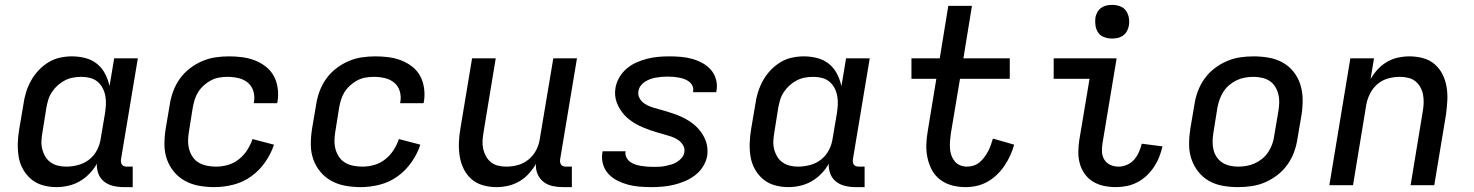

<svg xmlns="http://www.w3.org/2000/svg" viewBox="-20 -759 6040 787"><path d="M212 8Q183 8 156 0.5Q129 -7 108.5 -24Q88 -41 74.5 -65Q61 -89 56.5 -116.5Q52 -144 53 -173Q54 -202 59 -231L76 -331Q79 -355 86.5 -379.5Q94 -404 106.5 -427Q119 -450 137 -469.5Q155 -489 177.5 -503Q200 -517 225 -522.5Q250 -528 275 -528Q303 -528 330 -521Q357 -514 377.5 -497.5Q398 -481 410.5 -457Q423 -433 429 -406L448 -520H545L476 -106Q475 -100 476 -94Q477 -88 480.5 -83.5Q484 -79 489.5 -77.5Q495 -76 501 -76H524V8H487Q465 8 444 3Q423 -2 407 -14.5Q391 -27 383.5 -46.5Q376 -66 377 -88Q365 -66 346.5 -47Q328 -28 306 -15.5Q284 -3 259.5 2.5Q235 8 212 8ZM251 -76Q275 -76 300 -82.5Q325 -89 345.5 -105Q366 -121 378 -144.5Q390 -168 393 -192L410 -292Q413 -310 414 -328.5Q415 -347 412 -364.5Q409 -382 401 -397.5Q393 -413 380 -424Q367 -435 349.5 -439.5Q332 -444 314 -444Q297 -444 280 -441Q263 -438 247 -430Q231 -422 217.5 -410Q204 -398 193.5 -382.5Q183 -367 178 -350.5Q173 -334 170 -317L154 -217Q151 -200 150 -182.5Q149 -165 153 -148.5Q157 -132 165.5 -117.5Q174 -103 187.5 -93.5Q201 -84 217.5 -80Q234 -76 251 -76Z M859 8Q827 8 796 2.5Q765 -3 738.5 -17.5Q712 -32 693 -55Q674 -78 664 -106.5Q654 -135 654 -167Q654 -199 659 -231L676 -331Q680 -358 690 -385Q700 -412 717 -436Q734 -460 758 -478.5Q782 -497 809 -508.5Q836 -520 863.5 -524Q891 -528 919 -528Q946 -528 973 -524.5Q1000 -521 1024.5 -511.5Q1049 -502 1069.5 -486Q1090 -470 1102 -448Q1114 -426 1118 -399Q1122 -372 1118 -345L1116 -336H1020L1021 -341Q1025 -364 1018.5 -385.5Q1012 -407 995.5 -420.5Q979 -434 957 -439Q935 -444 912 -444Q895 -444 878 -441Q861 -438 845.5 -430Q830 -422 816 -409.5Q802 -397 792.5 -382Q783 -367 778 -350.5Q773 -334 770 -317L754 -217Q751 -199 751 -180.5Q751 -162 756 -145Q761 -128 771 -114Q781 -100 796 -91.5Q811 -83 829 -79.5Q847 -76 866 -76Q890 -76 914.5 -83Q939 -90 959 -106Q979 -122 993 -143.5Q1007 -165 1015 -189L1103 -166Q1091 -129 1067 -94.5Q1043 -60 1009.5 -36Q976 -12 936.5 -2Q897 8 859 8Z M1459 8Q1427 8 1396 2.5Q1365 -3 1338.5 -17.5Q1312 -32 1293 -55Q1274 -78 1264 -106.5Q1254 -135 1254 -167Q1254 -199 1259 -231L1276 -331Q1280 -358 1290 -385Q1300 -412 1317 -436Q1334 -460 1358 -478.5Q1382 -497 1409 -508.5Q1436 -520 1463.5 -524Q1491 -528 1519 -528Q1546 -528 1573 -524.5Q1600 -521 1624.5 -511.5Q1649 -502 1669.5 -486Q1690 -470 1702 -448Q1714 -426 1718 -399Q1722 -372 1718 -345L1716 -336H1620L1621 -341Q1625 -364 1618.5 -385.5Q1612 -407 1595.5 -420.5Q1579 -434 1557 -439Q1535 -444 1512 -444Q1495 -444 1478 -441Q1461 -438 1445.5 -430Q1430 -422 1416 -409.5Q1402 -397 1392.5 -382Q1383 -367 1378 -350.5Q1373 -334 1370 -317L1354 -217Q1351 -199 1351 -180.5Q1351 -162 1356 -145Q1361 -128 1371 -114Q1381 -100 1396 -91.5Q1411 -83 1429 -79.5Q1447 -76 1466 -76Q1490 -76 1514.5 -83Q1539 -90 1559 -106Q1579 -122 1593 -143.5Q1607 -165 1615 -189L1703 -166Q1691 -129 1667 -94.5Q1643 -60 1609.5 -36Q1576 -12 1536.5 -2Q1497 8 1459 8Z M2016 8Q1987 8 1960 0.5Q1933 -7 1913 -24.5Q1893 -42 1881 -66Q1869 -90 1864.5 -117.5Q1860 -145 1861 -173.5Q1862 -202 1867 -231L1915 -520H2012L1962 -217Q1959 -200 1958 -182.5Q1957 -165 1960.5 -149Q1964 -133 1972 -118.5Q1980 -104 1992.5 -94Q2005 -84 2021.5 -80Q2038 -76 2055 -76Q2079 -76 2103 -82.5Q2127 -89 2147 -105.5Q2167 -122 2178.5 -145Q2190 -168 2193 -192L2248 -520H2345L2276 -106Q2275 -100 2276 -94Q2277 -88 2280.5 -83.5Q2284 -79 2289.5 -77.5Q2295 -76 2301 -76H2324V8H2287Q2265 8 2244.5 3.5Q2224 -1 2208 -13.5Q2192 -26 2183.5 -45.5Q2175 -65 2177 -87Q2164 -65 2147 -46.5Q2130 -28 2108.5 -15.5Q2087 -3 2063 2.5Q2039 8 2016 8Z M2650 8Q2626 8 2601.5 6Q2577 4 2554.5 -2Q2532 -8 2511 -18.5Q2490 -29 2474.5 -45.5Q2459 -62 2452 -85Q2445 -108 2449 -132L2450 -139H2545L2544 -137Q2542 -124 2548 -113Q2554 -102 2563 -95.5Q2572 -89 2583.5 -85Q2595 -81 2607 -79Q2619 -77 2632 -76Q2645 -75 2658 -75Q2670 -75 2682 -75.5Q2694 -76 2706.5 -78.5Q2719 -81 2731 -84.5Q2743 -88 2754 -94.5Q2765 -101 2774 -111.5Q2783 -122 2785 -134Q2788 -150 2780 -163.5Q2772 -177 2759.5 -185.5Q2747 -194 2732 -199Q2717 -204 2702.5 -208Q2688 -212 2673 -216.5Q2658 -221 2643.5 -226Q2629 -231 2615 -237Q2601 -243 2587.5 -250.5Q2574 -258 2562 -267Q2550 -276 2540 -287Q2530 -298 2522 -310.5Q2514 -323 2508.5 -337.5Q2503 -352 2501.5 -367.5Q2500 -383 2503 -400Q2507 -422 2519 -442.5Q2531 -463 2549.5 -478.5Q2568 -494 2590 -503.5Q2612 -513 2634 -518.5Q2656 -524 2678.5 -526Q2701 -528 2723 -528Q2747 -528 2770.5 -526Q2794 -524 2816 -518Q2838 -512 2858.5 -501Q2879 -490 2893.5 -473.5Q2908 -457 2914.5 -434.5Q2921 -412 2917 -388L2916 -381H2821V-384Q2823 -396 2818.5 -406.5Q2814 -417 2805 -424Q2796 -431 2785 -435Q2774 -439 2763 -441Q2752 -443 2740 -444Q2728 -445 2715 -445Q2704 -445 2692.5 -444Q2681 -443 2669 -441Q2657 -439 2646 -435Q2635 -431 2624.5 -424.5Q2614 -418 2606.5 -408Q2599 -398 2597 -386Q2594 -370 2601.5 -356.5Q2609 -343 2621.5 -334.5Q2634 -326 2648.5 -321Q2663 -316 2678.5 -312Q2694 -308 2708.5 -303.5Q2723 -299 2738 -294Q2753 -289 2767 -283Q2781 -277 2794 -269.5Q2807 -262 2819 -253Q2831 -244 2841 -233Q2851 -222 2859 -209.5Q2867 -197 2872.5 -182.5Q2878 -168 2879.5 -152.5Q2881 -137 2879 -121Q2875 -98 2862 -77Q2849 -56 2829.5 -41Q2810 -26 2787.5 -16.5Q2765 -7 2742 -1.5Q2719 4 2696 6Q2673 8 2650 8Z M3212 8Q3183 8 3156 0.5Q3129 -7 3108.5 -24Q3088 -41 3074.5 -65Q3061 -89 3056.5 -116.5Q3052 -144 3053 -173Q3054 -202 3059 -231L3076 -331Q3079 -355 3086.5 -379.5Q3094 -404 3106.5 -427Q3119 -450 3137 -469.5Q3155 -489 3177.5 -503Q3200 -517 3225 -522.5Q3250 -528 3275 -528Q3303 -528 3330 -521Q3357 -514 3377.5 -497.5Q3398 -481 3410.5 -457Q3423 -433 3429 -406L3448 -520H3545L3476 -106Q3475 -100 3476 -94Q3477 -88 3480.5 -83.5Q3484 -79 3489.5 -77.5Q3495 -76 3501 -76H3524V8H3487Q3465 8 3444 3Q3423 -2 3407 -14.5Q3391 -27 3383.5 -46.5Q3376 -66 3377 -88Q3365 -66 3346.5 -47Q3328 -28 3306 -15.5Q3284 -3 3259.5 2.5Q3235 8 3212 8ZM3251 -76Q3275 -76 3300 -82.5Q3325 -89 3345.5 -105Q3366 -121 3378 -144.5Q3390 -168 3393 -192L3410 -292Q3413 -310 3414 -328.5Q3415 -347 3412 -364.5Q3409 -382 3401 -397.5Q3393 -413 3380 -424Q3367 -435 3349.5 -439.5Q3332 -444 3314 -444Q3297 -444 3280 -441Q3263 -438 3247 -430Q3231 -422 3217.5 -410Q3204 -398 3193.5 -382.5Q3183 -367 3178 -350.5Q3173 -334 3170 -317L3154 -217Q3151 -200 3150 -182.5Q3149 -165 3153 -148.5Q3157 -132 3165.5 -117.5Q3174 -103 3187.5 -93.5Q3201 -84 3217.5 -80Q3234 -76 3251 -76Z M3937 8Q3909 8 3882.5 1Q3856 -6 3834.5 -22Q3813 -38 3800.5 -61Q3788 -84 3782 -111Q3776 -138 3777 -166.5Q3778 -195 3783 -223L3818 -436H3716V-520H3832L3867 -735H3964L3929 -520H4119V-436H3915L3877 -209Q3875 -194 3874 -179Q3873 -164 3874 -149.5Q3875 -135 3880 -121.5Q3885 -108 3893.5 -97.5Q3902 -87 3915.5 -81.5Q3929 -76 3944 -76Q3958 -76 3971.5 -80.5Q3985 -85 3996 -94.5Q4007 -104 4015.5 -115.5Q4024 -127 4030.5 -139.5Q4037 -152 4041.5 -165Q4046 -178 4050 -191L4137 -166Q4131 -144 4121 -122Q4111 -100 4097.5 -80Q4084 -60 4066.5 -43Q4049 -26 4027.5 -14Q4006 -2 3983 3Q3960 8 3937 8Z M4554 8Q4529 8 4505 3Q4481 -2 4461 -14Q4441 -26 4427 -45Q4413 -64 4406.5 -87Q4400 -110 4400 -135Q4400 -160 4404 -185L4446 -436H4299V-520H4557L4499 -171Q4496 -153 4497 -135.5Q4498 -118 4507 -104Q4516 -90 4531.5 -83Q4547 -76 4565 -76Q4582 -76 4599.5 -83.5Q4617 -91 4629 -105Q4641 -119 4648.5 -136Q4656 -153 4660 -170L4745 -159Q4740 -137 4731.5 -115.5Q4723 -94 4710 -74.5Q4697 -55 4680 -39Q4663 -23 4642 -12Q4621 -1 4598.5 3.5Q4576 8 4554 8ZM4538 -601Q4522 -601 4506.5 -606.5Q4491 -612 4482 -624.5Q4473 -637 4470.5 -653.5Q4468 -670 4470 -687Q4472 -698 4478 -709Q4484 -720 4494 -727Q4504 -734 4515.5 -736.5Q4527 -739 4539 -739Q4555 -739 4570.5 -733.5Q4586 -728 4595 -715.5Q4604 -703 4607 -686.5Q4610 -670 4607 -653Q4605 -642 4599 -631Q4593 -620 4583 -613Q4573 -606 4561.5 -603.5Q4550 -601 4538 -601Z M5055 8Q5023 8 4992 2.5Q4961 -3 4935.5 -17.5Q4910 -32 4891.5 -55.5Q4873 -79 4863.5 -107.5Q4854 -136 4854 -167.5Q4854 -199 4859 -231L4876 -331Q4880 -358 4890 -385Q4900 -412 4917 -436Q4934 -460 4958 -478.5Q4982 -497 5009 -508.5Q5036 -520 5063.5 -524Q5091 -528 5118 -528Q5150 -528 5181 -522.5Q5212 -517 5238 -502.5Q5264 -488 5282.5 -464.5Q5301 -441 5310 -412.5Q5319 -384 5319.5 -352.5Q5320 -321 5315 -289L5298 -189Q5294 -162 5284 -135Q5274 -108 5257 -84Q5240 -60 5216 -41.5Q5192 -23 5165 -11.5Q5138 0 5110 4Q5082 8 5055 8ZM5055 -76Q5072 -76 5089.5 -79Q5107 -82 5123.5 -89.5Q5140 -97 5154.5 -109Q5169 -121 5179 -136.5Q5189 -152 5195 -169Q5201 -186 5203 -203L5220 -303Q5223 -321 5223.5 -338.5Q5224 -356 5220 -372.5Q5216 -389 5207 -403.5Q5198 -418 5184.5 -427Q5171 -436 5153.5 -440Q5136 -444 5118 -444Q5101 -444 5083.5 -441Q5066 -438 5050 -430.5Q5034 -423 5019.5 -411Q5005 -399 4995 -383.5Q4985 -368 4979 -351Q4973 -334 4970 -317L4954 -217Q4951 -199 4950.5 -181.5Q4950 -164 4953.5 -147.5Q4957 -131 4966.5 -116.5Q4976 -102 4989.5 -93Q5003 -84 5020 -80Q5037 -76 5055 -76Z M5429 0 5515 -520H5612L5598 -435Q5610 -456 5627 -474.5Q5644 -493 5665.5 -505.5Q5687 -518 5710.5 -523Q5734 -528 5757 -528Q5786 -528 5813.5 -520.5Q5841 -513 5861 -495.5Q5881 -478 5893 -454Q5905 -430 5909.5 -402.5Q5914 -375 5912.5 -346.5Q5911 -318 5907 -289L5859 0H5762L5812 -303Q5815 -320 5815.5 -337.5Q5816 -355 5813 -371Q5810 -387 5802 -401.5Q5794 -416 5781.5 -426Q5769 -436 5752 -440Q5735 -444 5718 -444Q5694 -444 5670 -437.5Q5646 -431 5626.5 -414.5Q5607 -398 5595.5 -375Q5584 -352 5580 -328L5526 0Z"/></svg>

Font: Iosevka Medium Extended
Style: Italic
Weight: 500
Width: 7
Italic angle: -9°
Monospace: yes
Designer: Belleve Invis
Foundry: Belleve Invis
Version: Version 32.5.0; ttfautohint (v1.8.4)